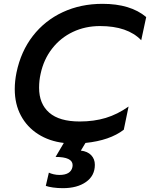

<svg xmlns="http://www.w3.org/2000/svg" viewBox="-20 -734 783 1002"><path d="M219 236 235 167Q245 172 260 175.5Q275 179 290 179Q349 179 358 138Q359 135 359 128Q359 85 270 85L313 12Q237 3 179 -34Q121 -71 89 -131Q57 -191 57 -269Q57 -310 66 -355Q89 -466 151.5 -546.5Q214 -627 307.5 -670.5Q401 -714 515 -714Q661 -714 743 -645L717 -524Q646 -598 502 -598Q425 -598 360.5 -567.5Q296 -537 252 -480.5Q208 -424 192 -349Q184 -314 184 -276Q184 -192 237 -146Q290 -100 396 -100Q470 -100 531.5 -118.5Q593 -137 651 -178L626 -57Q553 -1 426 12L402 52Q437 56 456 76Q475 96 475 126Q475 183 429 215.5Q383 248 308 248Q281 248 256.5 244.5Q232 241 219 236Z"/></svg>

Font: Prompt Medium
Style: Italic
Weight: 500
Italic angle: -12°
Designer: Katatrad Team
Foundry: CadsonDemak
Version: Version 1.001